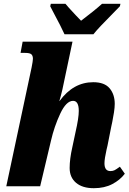

<svg xmlns="http://www.w3.org/2000/svg" viewBox="-20 -979 678 1009"><path d="M346 -96Q346 -143 360 -205L377 -285Q394 -359 394 -396Q394 -449 364 -449Q328 -449 296.5 -381.5Q265 -314 248 -240L191 0H13L146 -624Q153 -659 153 -670Q153 -686 145 -693.5Q137 -701 112 -701H88L99 -760H361L308 -509Q300 -475 292 -448H293Q365 -547 470 -547Q529 -547 556 -515Q583 -483 583 -433Q583 -415 579 -388.5Q575 -362 570 -338Q566 -322 565 -315L545 -214L540 -193Q529 -144 529 -121Q529 -80 560 -80Q573 -80 582 -84.5Q591 -89 610 -103L636 -66Q611 -33 570 -11.5Q529 10 473 10Q413 10 379.5 -18.5Q346 -47 346 -96ZM258 -919 244 -946 247 -959H324Q334 -946 379 -898Q399 -878 406 -870Q434 -891 467 -917.5Q500 -944 516 -959H613L610 -946L571 -906Q497 -832 471 -799H319Q304 -833 258 -919Z"/></svg>

Font: Noto Serif NarrowBlack
Style: Italic
Weight: 900
Width: 4
Italic angle: -12°
Designer: Monotype Design Team
Foundry: Monotype Imaging Inc.
Version: Version 1.001